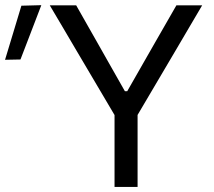

<svg xmlns="http://www.w3.org/2000/svg" viewBox="-138 -734 840 754"><path d="M313.9 -278.7 158.4 -542Q133.7 -584 110.7 -623.1Q87.7 -662.3 57.5 -713H161.2Q188.6 -664.8 208 -630.5Q227.5 -596.1 245 -565.4Q262.4 -534.7 283.5 -497.3L352.4 -375.9H361.7L428.7 -493.2Q451.1 -532.3 469.4 -564.4Q487.7 -596.4 507.7 -631.1Q527.7 -665.8 554.7 -713H655.9Q630.3 -669.6 605.1 -626.7Q579.8 -583.8 555.6 -542.5L400 -278.7ZM311.8 0Q311.8 -59.5 311.8 -114.6Q311.8 -169.7 311.8 -235.5V-354.2H402.3V-235.5Q402.3 -169.7 402.3 -114.6Q402.3 -59.5 402.3 0ZM-118.2 -499.2Q-101.9 -552.5 -85.9 -605.9Q-69.8 -659.3 -54 -711.6L24.3 -713.7Q10.6 -677.7 -3.2 -642Q-17 -606.3 -30.4 -571.1Q-43.8 -535.8 -57.6 -500.4Z"/></svg>

Font: Commissioner Thin
Style: Regular
Weight: 100
Designer: Kostas Bartsokas
Foundry: Kostas Bartsokas
Version: Version 1.001;gftools[0.9.23]